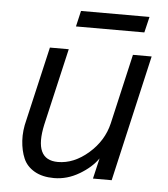

<svg xmlns="http://www.w3.org/2000/svg" viewBox="-49 -683 645 739"><g transform="rotate(5 273.5 -314.0)"><path d="M220.2 -577.6 234.4 -638.7H499L484.4 -577.6ZM186.5 11.2Q141.6 11.2 111.1 -6.3Q80.6 -23.9 67.9 -53.5Q55.2 -83 52.7 -121.6Q50.3 -160.2 61.5 -202.6L127.4 -487.8H200.2L131.8 -191.4Q101.1 -51.8 196.3 -51.8Q257.8 -51.8 314 -100.6Q370.1 -149.4 386.2 -217.8L448.2 -487.8H520.5L408.7 0H336.4L355 -79.6Q330.6 -43.9 283.9 -16.4Q237.3 11.2 186.5 11.2Z"/></g></svg>

Font: HK Grotesk Italic
Style: Regular
Weight: 400
Italic angle: -13°
Designer: Alfredo Marco Pradil and Stefan Peev
Foundry: Hanken Design Co.
Version: Version 1.000;PS 001.000;hotconv 1.0.88;makeotf.lib2.5.64775